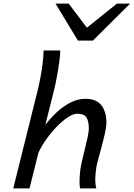

<svg xmlns="http://www.w3.org/2000/svg" viewBox="-20 -1047 743 1067"><path d="M515.1 0H424.8Q421.9 -15.6 421.9 -37.6Q421.9 -64 425.8 -99.1Q428.2 -120.6 435.8 -153.1Q443.4 -185.5 452.1 -220.7Q460.9 -255.9 467.3 -285.9Q473.6 -315.9 473.6 -332Q473.6 -375.5 459.7 -395.3Q445.8 -415 410.2 -415Q387.7 -415 357.9 -395.8Q328.1 -376.5 296.9 -344.5Q265.6 -312.5 238.5 -274.7Q211.4 -236.8 193.8 -199.2L144 0H53.7L188 -539.6Q197.3 -576.7 205.1 -618.7Q212.9 -660.6 217.5 -699.7Q222.2 -738.8 222.2 -766.6H314.9Q314.9 -745.1 309.8 -705.8Q304.7 -666.5 296.4 -621.8Q288.1 -577.1 278.8 -539.6L231.9 -353Q260.3 -390.6 296.1 -423.8Q332 -457 372.3 -477.5Q412.6 -498 454.1 -498Q514.6 -498 543 -462.4Q571.3 -426.8 571.3 -363.8Q571.3 -343.8 563.7 -309.3Q556.2 -274.9 545.9 -236.3Q535.6 -197.8 526.6 -165Q517.6 -132.3 515.1 -116.2Q512.7 -98.1 511 -81.5Q509.3 -64.9 509.3 -49.8Q509.3 -22 515.1 0ZM288.6 -1026.9H361.8L462.9 -893.1L629.9 -1026.9H703.1L496.1 -821.3H413.1Z"/></svg>

Font: Andika
Style: Italic
Weight: 400
Italic angle: -14°
Designer: Victor Gaultney, Annie Olsen, Julie Remington, Don Collingsworth, Eric Hays, Becca Hirsbrunner
Foundry: SIL International
Version: Version 6.101